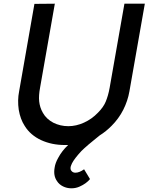

<svg xmlns="http://www.w3.org/2000/svg" viewBox="-20 -770 804 1040"><path d="M764.5 -750 681 -275Q672 -223.5 647.8 -175.5Q623.5 -127.5 584.5 -88.5Q554.5 -58 520 -36.5Q503.5 -23 488 -10.5Q472.5 2 459.5 13Q446.5 24 436.8 33Q427 42 421 48Q383 89 370 114.5Q363 130.5 362.5 134.5Q360.5 148 366.5 155Q374 165.5 388.5 165.5Q409.5 165.5 435.5 147L467.5 200Q447.5 224.5 411.5 240.5Q391 250 366.5 250Q342.5 250 321.2 239.5Q300 229 288.5 210.5Q268 181.5 276 137.5Q279.5 113 295 85.5Q315.5 47 349 15.5H331Q295.5 15.5 263.2 8.8Q231 2 202.8 -11Q174.5 -24 151.8 -43.5Q129 -63 113.5 -88.5Q90 -124.5 81.5 -175.5Q74 -227 83.5 -275L166.5 -749L277 -750L197 -295Q193 -273.5 191.8 -255.2Q190.5 -237 192.2 -220.8Q194 -204.5 198.8 -189.2Q203.5 -174 212.5 -158.5Q231 -125.5 268.5 -105.5Q306.5 -86.5 350 -86.5Q392.5 -86.5 435 -105.8Q477.5 -125 510.5 -159.5Q540 -189 552.5 -219Q559 -234.5 564.5 -253.5Q570 -272.5 574 -295L654 -750Z"/></svg>

Font: Russisch Sans SemiBold
Style: Italic
Weight: 600
Width: 4
Italic angle: -10°
Designer: Michael Sharanda (font) & Cristiano Sobral (main changes)
Foundry: Michael Sharanda
Version: Version 2.00;September 8, 2020;FontCreator 13.0.0.2681 64-bi